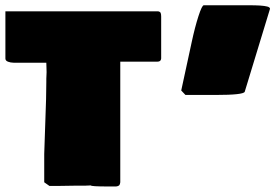

<svg xmlns="http://www.w3.org/2000/svg" viewBox="-26 -712 1025 715"><path d="M648.9 -375 688 -555.7Q699.7 -610.4 712.9 -651.4Q726.1 -692.4 732.9 -692.4H906.7Q917 -692.4 925 -692.1Q933.1 -691.9 941.9 -691.4Q950.7 -690.9 957.3 -689.9Q963.9 -689 969 -687.7Q974.1 -686.5 976.8 -684.3Q979.5 -682.1 979.5 -679.2L885.3 -370.1Q879.9 -358.4 776.9 -358.4H664.6ZM-5.9 -494.1V-669.9H562.5Q570.3 -668.5 572.3 -663.8Q574.2 -659.2 574.2 -650.4V-494.1Q573.2 -482.4 560.5 -482.4H421.9V-33.2Q421.9 -32.7 421.4 -30.8Q420.9 -28.8 420.9 -28.3Q420.9 -27.8 420.4 -26.4Q419.9 -24.9 419.4 -24.4Q418.9 -23.9 418.5 -22.7Q418 -21.5 417.2 -21.2Q416.5 -21 415.3 -20.3Q414.1 -19.5 412.8 -19Q411.6 -18.6 409.9 -18.3Q408.2 -18.1 406.2 -17.6H375Q312.5 -17.6 312.5 -21.5Q308.6 -21.5 300.8 -21Q293 -20.5 289.1 -20.5H250Q238.8 -20.5 218 -20Q197.3 -19.5 185.5 -19.5H158.2L138.7 -33.2V-138.7Q139.2 -167 142.8 -259.8Q146.5 -352.5 146.5 -406.2V-418.9Q146.5 -422.9 147 -431.2Q147.5 -439.5 147.5 -443.4Q147.5 -447.8 147 -461.2Q146.5 -474.6 146.5 -478.5H24.4Q13.7 -478.5 3.9 -482.2Q-5.9 -485.8 -5.9 -494.1Z"/></svg>

Font: Bowlby One SC
Style: Regular
Weight: 400
Width: 1
Version: Version 1.2